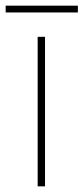

<svg xmlns="http://www.w3.org/2000/svg" viewBox="-43 -658 295 678"><path d="M116 0H90V-528H116ZM232 -638V-614H-23V-638Z"/></svg>

Font: Noto Sans Devanagari Thin
Style: Regular
Weight: 100
Designer: Jelle Bosma - Monotype Design Team
Foundry: Monotype Imaging Inc.
Version: Version 2.004; ttfautohint (v1.8.4.7-5d5b)